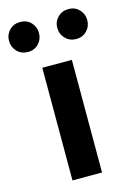

<svg xmlns="http://www.w3.org/2000/svg" viewBox="-163 -861 632 922"><g transform="rotate(-15 152.5 -400.0)"><path d="M79 0V-560H226V0ZM33 -651Q0 -651 -21 -673Q-42 -695 -42 -726Q-42 -757 -21 -778.5Q0 -800 33 -800Q66 -800 86.5 -778Q107 -756 107 -726Q107 -695 86.5 -673Q66 -651 33 -651ZM273 -651Q241 -651 219.5 -673Q198 -695 198 -726Q198 -757 219.5 -778.5Q241 -800 273 -800Q305 -800 326 -778Q347 -756 347 -726Q347 -695 326 -673Q305 -651 273 -651Z"/></g></svg>

Font: Noto Sans SC Thin
Style: Bold
Weight: 700
Version: Version 2.004-H2;hotconv 1.0.118;makeotfexe 2.5.65603